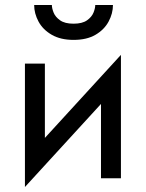

<svg xmlns="http://www.w3.org/2000/svg" viewBox="-20 -715 585 770"><path d="M460 -380 465 -495 85 -80 80 35ZM160 -460H80V35L160 -75ZM465 -495 385 -385V0H465ZM117 -695Q117 -661 134.5 -628.5Q152 -596 187.5 -575.5Q223 -555 275 -555Q328 -555 363 -575.5Q398 -596 415.5 -628.5Q433 -661 433 -695H362Q362 -682 355 -664.5Q348 -647 329 -633.5Q310 -620 275 -620Q240 -620 221 -633.5Q202 -647 195 -664.5Q188 -682 188 -695Z"/></svg>

Font: Glinicke Jost Regular
Style: Regular
Weight: 400
Version: Version 3.710